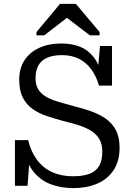

<svg xmlns="http://www.w3.org/2000/svg" viewBox="-20 -952 687 989"><path d="M356 -44Q407 -44 440.5 -56.5Q474 -69 490.5 -97Q507 -125 507 -171Q507 -212 490 -238.5Q473 -265 444 -281.5Q415 -298 379 -309Q343 -320 305 -329Q261 -341 220.5 -354.5Q180 -368 148 -390.5Q116 -413 97.5 -449.5Q79 -486 79 -542Q79 -599 105.5 -640.5Q132 -682 181 -705Q230 -728 296 -728Q349 -728 390.5 -712Q432 -696 462 -658.5Q492 -621 507 -555L483 -576L495 -715H557V-511H490Q475 -562 448.5 -597Q422 -632 385 -650Q348 -668 300 -668Q252 -668 221.5 -654Q191 -640 177 -613.5Q163 -587 163 -550Q163 -513 178.5 -489.5Q194 -466 221 -451.5Q248 -437 284 -426.5Q320 -416 361 -405Q404 -394 445.5 -380Q487 -366 521.5 -343Q556 -320 576 -283.5Q596 -247 596 -192Q596 -121 564.5 -74.5Q533 -28 479.5 -5.5Q426 17 358 17Q295 17 242.5 -2.5Q190 -22 153.5 -66.5Q117 -111 103 -187L134 -159L122 5H57V-230H125Q140 -169 172 -127Q204 -85 250.5 -64.5Q297 -44 356 -44ZM371 -932H289L168 -787V-770H208L357 -885L296 -882L443 -770H493V-787Z"/></svg>

Font: Roboto Serif
Style: Regular
Weight: 400
Designer: Greg Gazdowicz
Foundry: Commercial Type
Version: Version 1.008